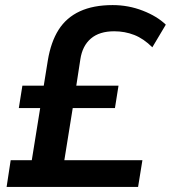

<svg xmlns="http://www.w3.org/2000/svg" viewBox="-20 -735 672 755"><path d="M6 0 22 -105H105L138 -310H54L68 -398H152L168 -497Q180 -570 210.5 -618Q241 -666 294 -690.5Q347 -715 423 -715Q485 -715 541.5 -693Q598 -671 632 -638L579 -549Q545 -583 508 -597.5Q471 -612 429 -612Q371 -612 337.5 -583.5Q304 -555 296 -502L280 -398H446L432 -310H266L233 -105H540L523 0Z"/></svg>

Font: Nunito Sans 12pt ExtraLight
Style: Italic
Weight: 200
Italic angle: -9°
Designer: Vernon Adams
Foundry: Vernon Adams
Version: Version 3.101;gftools[0.9.27]